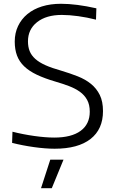

<svg xmlns="http://www.w3.org/2000/svg" viewBox="-20 -776 606 1016"><path d="M246 69H316L254 220H197ZM269 11Q221 11 160 2.5Q99 -6 44 -20L46 -79Q101 -65 161 -56.5Q221 -48 267 -48Q358 -48 406.5 -83.5Q455 -119 455 -185Q455 -222 441 -247.5Q427 -273 402.5 -290.5Q378 -308 345 -320.5Q312 -333 274 -344Q216 -361 175 -380.5Q134 -400 108 -425Q82 -450 70 -482Q58 -514 58 -556Q58 -601 75.5 -638Q93 -675 125 -701.5Q157 -728 202 -742Q247 -756 303 -756Q383 -756 490 -732L488 -672Q441 -684 393.5 -690.5Q346 -697 307 -697Q225 -697 176.5 -659Q128 -621 128 -557Q128 -528 137 -505.5Q146 -483 166.5 -464.5Q187 -446 220.5 -431Q254 -416 304 -402Q351 -388 391.5 -372Q432 -356 461.5 -332Q491 -308 508 -273.5Q525 -239 525 -188Q525 -92 459 -40.5Q393 11 269 11Z"/></svg>

Font: Plata Sans Light
Style: Regular
Weight: 300
Designer: Pablo Impallari, Andres Torresi, & Cristiano Sobral
Foundry: Pablo Impallari, Andres Torresi, & Cristiano Sobral
Version: Version 1.00;December 28, 2019;FontCreator 12.0.0.2547 64-bi